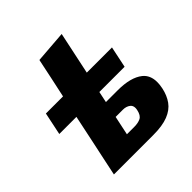

<svg xmlns="http://www.w3.org/2000/svg" viewBox="-196 -901 1054 1054"><g transform="rotate(-45 331.0 -374.0)"><path d="M96 0Q107 -52 117.5 -102Q128 -152 141.5 -214.5L174 -369H41L68.5 -500.5H201.5Q214 -559 226.5 -616.5Q238.5 -673.5 251 -733.5L438.5 -748Q426 -691 413.5 -630Q400.5 -568.5 386 -500.5H581.5L555.5 -376.5H359.5L346 -312H436.5Q538 -312 587.5 -272.5Q623 -244 623 -190Q623 -170 618 -146Q608.5 -100.5 585 -67.8Q561.5 -35 517.2 -17.5Q473 0 401.5 0ZM302.5 -105.5H359.5Q389.5 -105.5 409.2 -115.2Q429 -125 436 -158.5Q438 -167 438 -174.5Q438 -193 425.5 -203Q408 -216.5 382.5 -216.5H326Q314.5 -161.5 302.5 -105.5Z"/></g></svg>

Font: Heraclito ExtraBold
Style: Italic
Weight: 800
Italic angle: -12°
Designer: Kostas Bartsokas (font) & Cristiano Sobral (main changes)
Foundry: Kostas Bartsokas (font) & Cristiano Sobral (main changes)
Version: Version 1.00;July 8, 2020;FontCreator 13.0.0.2655 64-bit